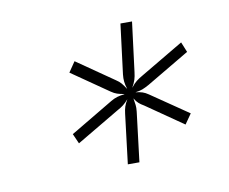

<svg xmlns="http://www.w3.org/2000/svg" viewBox="-46 -801 486 408"><g transform="rotate(-10 197.0 -597.0)"><path d="M200 -449 213 -556Q214 -564.5 216 -570.8Q218 -577 223 -585.5Q216.5 -578 211.2 -574Q206 -570 198.5 -566L105.5 -511L96 -532.5L188.5 -587.5Q196 -592 202.8 -594Q209.5 -596 218.5 -597V-597.5Q209.5 -599 203.5 -601Q197.5 -603 191 -607.5L111.5 -662.5L126.5 -684.5L206 -629.5Q213 -625 217 -620.2Q221 -615.5 226.5 -607Q223.5 -616.5 222.8 -623.5Q222 -630.5 223 -639L236.5 -746.5H261.5L248 -639.5Q247 -630.5 244.8 -623.5Q242.5 -616.5 237.5 -607.5Q244 -616 249.8 -620.5Q255.5 -625 263.5 -629.5L356.5 -684.5L365.5 -662.5L272.5 -607.5Q264.5 -603 258 -600.5Q251.5 -598 242.5 -597Q251.5 -596 257.5 -594Q263.5 -592 270 -587.5L350.5 -532.5L335.5 -511L256 -566Q249 -570 244.8 -573.8Q240.5 -577.5 236 -585Q237.5 -576.5 238.2 -570.5Q239 -564.5 238 -556L225 -449Z"/></g></svg>

Font: Lato Light
Style: Italic
Weight: 300
Italic angle: -7°
Designer: Lukasz Dziedzic
Foundry: tyPoland Lukasz Dziedzic
Version: Version 2.007; 2014-02-27